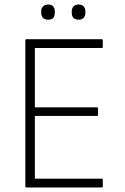

<svg xmlns="http://www.w3.org/2000/svg" viewBox="-20 -828 553 848"><path d="M97 0Q92 0 92 -5V-650Q92 -655 97 -655H428Q434 -655 434 -650V-621Q434 -616 428 -616H134V-354H407Q413 -354 413 -348V-321Q413 -316 407 -316H134V-39H428Q434 -39 434 -34V-5Q434 0 428 0ZM193 -741Q178 -741 170 -749Q162 -757 162 -771V-779Q162 -791 170 -799.5Q178 -808 193 -808Q208 -808 215 -799.5Q222 -791 222 -779V-771Q222 -757 215 -749Q208 -741 193 -741ZM327 -741Q312 -741 304.5 -749Q297 -757 297 -771V-779Q297 -791 304.5 -799.5Q312 -808 327 -808Q342 -808 349.5 -799.5Q357 -791 357 -779V-771Q357 -757 349.5 -749Q342 -741 327 -741Z"/></svg>

Font: Sofia Sans Semi Condensed ExtraLight
Style: Regular
Weight: 250
Version: Version 4.100